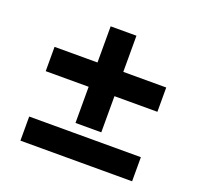

<svg xmlns="http://www.w3.org/2000/svg" viewBox="-121 -784 997 958"><g transform="rotate(20 377.5 -305.0)"><path d="M81 40V-88H674V40ZM446 -650V-458H674V-329H446V-137H309V-329H81V-458H309V-650Z"/></g></svg>

Font: Mplus 1p ExtraBold
Style: Regular
Weight: 800
Version: Version 1.061